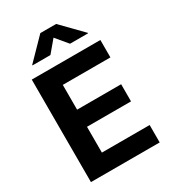

<svg xmlns="http://www.w3.org/2000/svg" viewBox="-224 -1064 1055 1180"><g transform="rotate(-30 303.5 -474.5)"><path d="M65.9 0V-727.5H552.7V-604H214.8V-428.2H527.3V-306.6H214.8V-123.5H553.7V0ZM240.7 -800.8H113.3V-804.2L254.4 -948.7H366.7L507.8 -804.2V-800.8H379.9L310.5 -883.8Z"/></g></svg>

Font: Inter-Bold
Style: Bold
Weight: 700
Designer: Rasmus Andersson
Foundry: rsms
Version: Version 4.000;git-a52131595